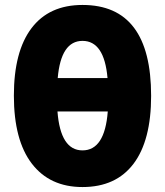

<svg xmlns="http://www.w3.org/2000/svg" viewBox="-20 -745 668 775"><path d="M313 -725Q178 -725 107 -631Q36 -537 36 -359Q36 -179 108.5 -84.5Q181 10 313 10Q448 10 519 -84Q590 -178 590 -358Q590 -725 313 -725ZM414 -430H213Q226 -580 313 -580Q401 -580 414 -430ZM212 -295H415Q403 -138 313 -138Q224 -138 212 -295Z"/></svg>

Font: Noto Sans Display Condensed Black
Style: Regular
Weight: 900
Width: 3
Designer: Monotype Design team
Foundry: Monotype Imaging Inc.
Version: 1.000